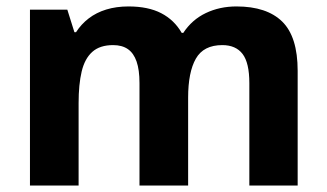

<svg xmlns="http://www.w3.org/2000/svg" viewBox="-20 -576 1015 596"><path d="M714 -556Q808 -556 856 -509Q904 -462 904 -356V0H754V-318Q754 -381 733 -408.5Q712 -436 670 -436Q612 -436 588 -394Q564 -352 564 -273V0H413V-318Q413 -359 404 -385Q395 -411 377 -423.5Q359 -436 331 -436Q290 -436 266.5 -415Q243 -394 233.5 -354Q224 -314 224 -256V0H73V-546H189L211 -476H216Q232 -501 255.5 -519Q279 -537 310 -546.5Q341 -556 379 -556Q440 -556 480.5 -535Q521 -514 544 -474H549Q576 -515 619 -535.5Q662 -556 714 -556Z"/></svg>

Font: Noto Sans Lao
Style: Bold
Weight: 700
Designer: Monotype Design Team
Foundry: Monotype Imaging Inc.
Version: Version 2.003